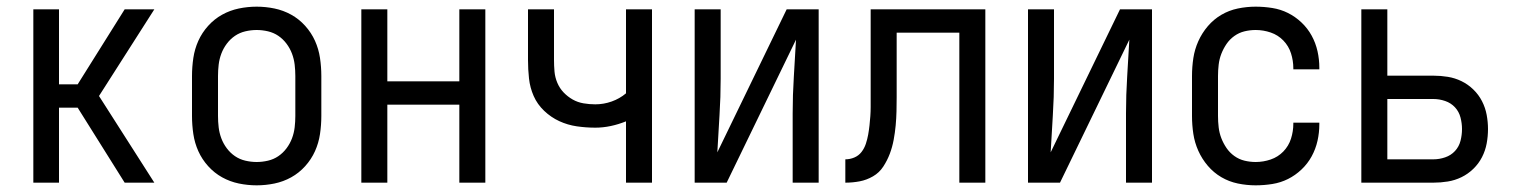

<svg xmlns="http://www.w3.org/2000/svg" viewBox="-20 -548 4540 576"><path d="M354 0 213 -225H157V0H80V-520H157V-295H213L354 -520H443L277 -260L443 0Z M750 8Q723 8 696.5 2.5Q670 -3 646.5 -16Q623 -29 604.5 -49.5Q586 -70 575 -94.5Q564 -119 560 -146Q556 -173 556 -200V-320Q556 -347 560 -374Q564 -401 575 -425.5Q586 -450 604.5 -470.5Q623 -491 646.5 -504Q670 -517 696.5 -522.5Q723 -528 750 -528Q777 -528 803.5 -522.5Q830 -517 853.5 -504Q877 -491 895.5 -470.5Q914 -450 925 -425.5Q936 -401 940 -374Q944 -347 944 -320V-200Q944 -173 940 -146Q936 -119 925 -94.5Q914 -70 895.5 -49.5Q877 -29 853.5 -16Q830 -3 803.5 2.5Q777 8 750 8ZM750 -62Q767 -62 784 -66Q801 -70 815 -79.5Q829 -89 839.5 -103Q850 -117 856 -133Q862 -149 864 -166Q866 -183 866 -200V-320Q866 -337 864 -354Q862 -371 856 -387Q850 -403 839.5 -417Q829 -431 815 -440.5Q801 -450 784 -454Q767 -458 750 -458Q733 -458 716 -454Q699 -450 685 -440.5Q671 -431 660.5 -417Q650 -403 644 -387Q638 -371 636 -354Q634 -337 634 -320V-200Q634 -183 636 -166Q638 -149 644 -133Q650 -117 660.5 -103Q671 -89 685 -79.5Q699 -70 716 -66Q733 -62 750 -62Z M1064 0V-520H1142V-304H1358V-520H1436V0H1358V-234H1142V0Z M1858 0V-184Q1836 -175 1812.5 -170Q1789 -165 1766 -165Q1738 -165 1710.5 -169Q1683 -173 1658 -184.5Q1633 -196 1612.5 -215.5Q1592 -235 1581 -260Q1570 -285 1567 -312.5Q1564 -340 1564 -368V-520H1642V-368Q1642 -351 1643.5 -333.5Q1645 -316 1652 -299.5Q1659 -283 1671 -270.5Q1683 -258 1698 -249.5Q1713 -241 1730.5 -238Q1748 -235 1766 -235Q1791 -235 1815 -243.5Q1839 -252 1858 -268V-520H1936V0Z M2064 0V-520H2142V-312Q2142 -257 2138.5 -202Q2135 -147 2132 -91L2340 -520H2436V0H2358V-208Q2358 -263 2361.5 -318Q2365 -373 2368 -429L2160 0Z M2858 0V-450H2670V-257Q2670 -236 2669.5 -214.5Q2669 -193 2667 -171.5Q2665 -150 2661 -128.5Q2657 -107 2649.5 -87Q2642 -67 2630 -48.5Q2618 -30 2599 -19Q2580 -8 2559 -4Q2538 0 2516 0V-70Q2530 -70 2543 -75.5Q2556 -81 2564.5 -92Q2573 -103 2577.5 -116.5Q2582 -130 2584.5 -144Q2587 -158 2588.5 -172Q2590 -186 2591 -199.5Q2592 -213 2592 -227Q2592 -241 2592 -255V-520H2936V0Z M3064 0V-520H3142V-312Q3142 -257 3138.5 -202Q3135 -147 3132 -91L3340 -520H3436V0H3358V-208Q3358 -263 3361.5 -318Q3365 -373 3368 -429L3160 0Z M3747 8Q3720 8 3693.5 2.5Q3667 -3 3644 -16.5Q3621 -30 3603.5 -50.5Q3586 -71 3575 -95.5Q3564 -120 3560 -146.5Q3556 -173 3556 -200V-320Q3556 -347 3560 -373.5Q3564 -400 3575 -424.5Q3586 -449 3603.5 -469.5Q3621 -490 3644 -503.5Q3667 -517 3693.5 -522.5Q3720 -528 3747 -528Q3772 -528 3797 -524Q3822 -520 3844 -509Q3866 -498 3884.5 -480.5Q3903 -463 3915 -441Q3927 -419 3932.5 -394.5Q3938 -370 3938 -345V-340H3860V-343Q3860 -366 3853 -388Q3846 -410 3830 -426.5Q3814 -443 3792 -450.5Q3770 -458 3747 -458Q3730 -458 3713.5 -454Q3697 -450 3683 -440Q3669 -430 3659.5 -416Q3650 -402 3644 -386.5Q3638 -371 3636 -354Q3634 -337 3634 -320V-200Q3634 -183 3636 -166Q3638 -149 3644 -133.5Q3650 -118 3659.5 -104Q3669 -90 3683 -80Q3697 -70 3713.5 -66Q3730 -62 3747 -62Q3770 -62 3792 -69.5Q3814 -77 3830 -93.5Q3846 -110 3853 -132Q3860 -154 3860 -177V-180H3938V-175Q3938 -150 3932.5 -125.5Q3927 -101 3915 -79Q3903 -57 3884.5 -39.5Q3866 -22 3844 -11Q3822 0 3797 4Q3772 8 3747 8Z M4064 0V-520H4142V-321H4280Q4302 -321 4323.5 -317.5Q4345 -314 4364.5 -304.5Q4384 -295 4400 -279.5Q4416 -264 4426 -244.5Q4436 -225 4440 -203.5Q4444 -182 4444 -161Q4444 -139 4440 -117.5Q4436 -96 4426 -76.5Q4416 -57 4400 -41.5Q4384 -26 4364.5 -16.5Q4345 -7 4323.5 -3.5Q4302 0 4280 0ZM4142 -70H4280Q4298 -70 4315.5 -76Q4333 -82 4345 -95Q4357 -108 4361.5 -125.5Q4366 -143 4366 -161Q4366 -178 4361.5 -195.5Q4357 -213 4345 -226Q4333 -239 4315.5 -245Q4298 -251 4280 -251H4142Z"/></svg>

Font: Iosevka Fixed
Style: Regular
Weight: 400
Monospace: yes
Designer: Belleve Invis
Foundry: Belleve Invis
Version: Version 33.2.4